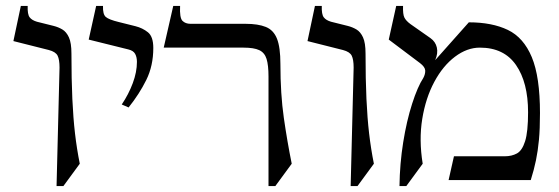

<svg xmlns="http://www.w3.org/2000/svg" viewBox="-20 -605 1877 645"><path d="M220 -425Q220 -338 223 -273Q226 -208 232 -156.5Q238 -105 248 -55L193 20H170L180 -378Q180 -405 173.5 -418Q167 -431 144 -437L25 -467L50 -585H73Q72 -557 79.5 -547Q87 -537 104 -532L160 -518Q176 -514 189.5 -506Q203 -498 211.5 -479.5Q220 -461 220 -425Z M495 -444Q495 -384 471.5 -336.5Q448 -289 412 -244L389 -254Q412 -288 426 -325.5Q440 -363 440 -397Q440 -413 434 -424Q428 -435 411 -439L278 -472L303 -585H326Q325 -557 335.5 -548Q346 -539 379 -531L435 -517Q459 -511 477 -496.5Q495 -482 495 -444Z M922 -390Q922 -289 933.5 -209Q945 -129 960 -55L905 20H882V-348Q882 -386 875.5 -407Q869 -428 851 -436.5Q833 -445 798 -445H530L562 -585H585Q583 -545 593 -535Q603 -525 620 -525H805Q847 -525 873 -514.5Q899 -504 910.5 -475Q922 -446 922 -390Z M1208 -425Q1208 -338 1211 -273Q1214 -208 1220 -156.5Q1226 -105 1236 -55L1181 20H1158L1168 -378Q1168 -405 1161.5 -418Q1155 -431 1132 -437L1013 -467L1038 -585H1061Q1060 -557 1067.5 -547Q1075 -537 1092 -532L1148 -518Q1164 -514 1177.5 -506Q1191 -498 1199.5 -479.5Q1208 -461 1208 -425Z M1442 -403 1555 -530Q1633 -530 1686 -504.5Q1739 -479 1766.5 -413Q1794 -347 1794 -225Q1794 -172 1790.5 -135Q1787 -98 1780.5 -66.5Q1774 -35 1763 0H1487L1505 -80H1676Q1699 -80 1716.5 -89.5Q1734 -99 1744 -130.5Q1754 -162 1754 -228Q1754 -328 1713.5 -386.5Q1673 -445 1592 -445Q1549 -445 1508.5 -414.5Q1468 -384 1439 -330Q1410 -276 1398.5 -205.5Q1387 -135 1400 -55L1345 20H1322Q1323 -55 1334.5 -127Q1346 -199 1364.5 -256.5Q1383 -314 1402 -343Q1409 -356 1408.5 -368Q1408 -380 1391 -393L1286 -472L1311 -585H1334Q1333 -557 1338.5 -546Q1344 -535 1359 -524L1426 -477Q1443 -465 1447.5 -445.5Q1452 -426 1442 -403Z"/></svg>

Font: Bona Nova
Style: Regular
Weight: 400
Designer: Mateusz Machalski
Foundry: Capitalics
Version: Version 4.001; ttfautohint (v1.8.3)